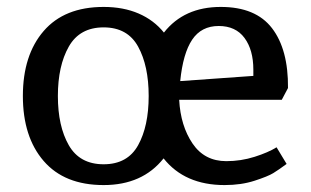

<svg xmlns="http://www.w3.org/2000/svg" viewBox="-20 -523 896 554"><path d="M46 -246Q46 -364 106 -433.5Q166 -503 279 -503Q336 -503 380 -484Q424 -465 453 -429Q511 -503 617 -503Q718 -503 765 -441.5Q812 -380 811 -269L793 -235H497Q501 -160 535.5 -109Q570 -58 633 -58Q675 -58 714.5 -70.5Q754 -83 778 -98L807 -50Q784 -33 768.5 -23.5Q753 -14 714.5 -1.5Q676 11 628 11Q513 11 452 -66Q391 11 279 11Q166 11 106 -58.5Q46 -128 46 -246ZM409 -246Q409 -333 378.5 -388.5Q348 -444 279 -444Q210 -444 178.5 -388.5Q147 -333 147 -246Q147 -159 178.5 -104Q210 -49 279 -49Q348 -49 378.5 -104Q409 -159 409 -246ZM711 -304V-322Q711 -379 685.5 -413.5Q660 -448 611 -448Q561 -448 534.5 -408.5Q508 -369 500 -289Z"/></svg>

Font: Andada Pro Medium
Style: Regular
Weight: 500
Designer: Carolina Giovagnoli
Foundry: Huerta Tipografica
Version: Version 3.005; ttfautohint (v1.8.4)